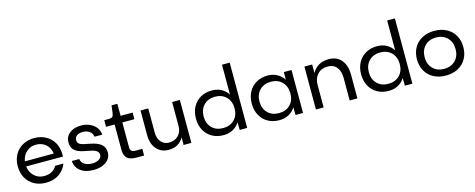

<svg xmlns="http://www.w3.org/2000/svg" viewBox="-34 -1454 5345 2159"><g transform="rotate(-15 2638.5 -375.0)"><path d="M305 -510Q380 -510 439.5 -477.5Q499 -445 532 -386Q565 -327 565 -250V-225H136Q145 -154 192 -111Q239 -68 305 -68Q409 -68 453 -148H549Q521 -74 458 -32Q395 10 305 10Q230 10 170.5 -22.5Q111 -55 78 -114Q45 -173 45 -250Q45 -327 78 -386Q111 -445 170.5 -477.5Q230 -510 305 -510ZM473 -285Q465 -352 419 -392.5Q373 -433 305 -433Q241 -433 194.5 -392.5Q148 -352 137 -284Z M1055 -349H965Q960 -390 927.5 -412.5Q895 -435 850 -435Q807 -435 781 -416Q755 -397 755 -366Q755 -339 772 -323.5Q789 -308 826 -300L900 -285Q986 -268 1025 -233.5Q1064 -199 1064 -140Q1064 -96 1038.5 -62Q1013 -28 966.5 -9Q920 10 860 10Q765 10 708.5 -34Q652 -78 648 -151H734Q739 -111 774 -88Q809 -65 861 -65Q911 -65 942.5 -84.5Q974 -104 974 -136Q974 -164 952.5 -181Q931 -198 883 -208L809 -223Q733 -238 699 -271Q665 -304 665 -363Q665 -429 716 -469.5Q767 -510 851 -510Q907 -510 952.5 -489Q998 -468 1025.5 -431.5Q1053 -395 1055 -349Z M1219 -133V-423H1119V-500H1171Q1203 -500 1215 -512Q1227 -524 1231 -558L1241 -640H1309V-500H1449V-423H1309V-140Q1309 -106 1323 -92Q1337 -78 1371 -78H1449V0H1361Q1285 0 1252 -31Q1219 -62 1219 -133Z M1759 -68Q1826 -68 1867.5 -110Q1909 -152 1909 -220V-500H1999V0H1909V-88Q1883 -41 1838.5 -15.5Q1794 10 1734 10Q1647 10 1594 -50.5Q1541 -111 1541 -213V-500H1631V-220Q1631 -152 1666 -110Q1701 -68 1759 -68Z M2560 -89Q2530 -42 2482.5 -16Q2435 10 2373 10Q2298 10 2240.5 -22.5Q2183 -55 2151 -114Q2119 -173 2119 -250Q2119 -327 2151 -386Q2183 -445 2240.5 -477.5Q2298 -510 2373 -510Q2435 -510 2482.5 -484Q2530 -458 2559 -412V-760H2649V0H2562ZM2569 -250Q2569 -332 2519.5 -382.5Q2470 -433 2389 -433Q2308 -433 2258.5 -382.5Q2209 -332 2209 -250Q2209 -168 2258.5 -118Q2308 -68 2389 -68Q2470 -68 2519.5 -118Q2569 -168 2569 -250Z M3210 -89Q3180 -42 3132.5 -16Q3085 10 3023 10Q2948 10 2890.5 -22.5Q2833 -55 2801 -114Q2769 -173 2769 -250Q2769 -327 2801 -386Q2833 -445 2890.5 -477.5Q2948 -510 3023 -510Q3085 -509 3132.5 -483Q3180 -457 3209 -411V-500H3299V0H3212ZM3219 -250Q3219 -332 3169.5 -382.5Q3120 -433 3039 -433Q2958 -433 2908.5 -382.5Q2859 -332 2859 -250Q2859 -168 2908.5 -118Q2958 -68 3039 -68Q3120 -68 3169.5 -118Q3219 -168 3219 -250Z M3449 -500H3539V-400Q3567 -452 3616 -481Q3665 -510 3732 -510Q3828 -510 3880 -446.5Q3932 -383 3932 -273V0H3842V-265Q3842 -341 3805.5 -387Q3769 -433 3699 -433Q3627 -433 3583 -386Q3539 -339 3539 -265V0H3449Z M4483 -89Q4453 -42 4405.5 -16Q4358 10 4296 10Q4221 10 4163.5 -22.5Q4106 -55 4074 -114Q4042 -173 4042 -250Q4042 -327 4074 -386Q4106 -445 4163.5 -477.5Q4221 -510 4296 -510Q4358 -510 4405.5 -484Q4453 -458 4482 -412V-760H4572V0H4485ZM4492 -250Q4492 -332 4442.5 -382.5Q4393 -433 4312 -433Q4231 -433 4181.5 -382.5Q4132 -332 4132 -250Q4132 -168 4181.5 -118Q4231 -68 4312 -68Q4393 -68 4442.5 -118Q4492 -168 4492 -250Z M5232 -250Q5232 -173 5198.5 -114Q5165 -55 5103.5 -22.5Q5042 10 4962 10Q4882 10 4820.5 -22.5Q4759 -55 4725.5 -114Q4692 -173 4692 -250Q4692 -327 4725.5 -386Q4759 -445 4820.5 -477.5Q4882 -510 4962 -510Q5042 -510 5103.5 -477.5Q5165 -445 5198.5 -386Q5232 -327 5232 -250ZM5142 -250Q5142 -332 5092.5 -382.5Q5043 -433 4962 -433Q4881 -433 4831.5 -382.5Q4782 -332 4782 -250Q4782 -168 4831.5 -118Q4881 -68 4962 -68Q5043 -68 5092.5 -118Q5142 -168 5142 -250Z"/></g></svg>

Font: Goli
Style: Regular
Weight: 400
Designer: jaikishan Patel
Foundry: MagicType
Version: Version 1.000